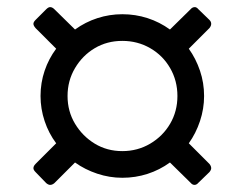

<svg xmlns="http://www.w3.org/2000/svg" viewBox="-20 -585 689 540"><path d="M110 -70 80 -101Q74 -107 74 -112Q74 -118 80 -124L138 -182Q117 -210 105.5 -244.5Q94 -279 94 -315Q94 -352 105.5 -386Q117 -420 138 -448L80 -506Q74 -513 74 -518Q74 -523 80 -529L110 -559Q116 -565 121 -565Q127 -565 133 -559L191 -502Q220 -523 254 -534Q288 -545 324 -545Q361 -545 395 -534Q429 -523 458 -502L516 -559Q521 -565 528 -565Q533 -565 538 -559L569 -529Q574 -524 574 -518Q574 -512 569 -506L511 -448Q531 -420 542.5 -386Q554 -352 554 -315Q554 -279 542.5 -244.5Q531 -210 511 -182L569 -124Q574 -118 574 -112Q574 -107 569 -101L538 -71Q533 -65 527 -65Q521 -65 516 -71L458 -128Q429 -107 395 -96Q361 -85 324 -85Q288 -85 253.5 -96.5Q219 -108 191 -128L133 -70Q127 -65 121 -65Q116 -65 110 -70ZM324 -160Q367 -160 402.5 -181Q438 -202 458.5 -237Q479 -272 479 -315Q479 -358 458.5 -393.5Q438 -429 402.5 -449.5Q367 -470 324 -470Q281 -470 246.5 -449.5Q212 -429 191 -393.5Q170 -358 170 -315Q170 -272 191 -237Q212 -202 246.5 -181Q281 -160 324 -160Z"/></svg>

Font: Miriam Libre Medium
Style: Regular
Weight: 500
Version: Version 2.000